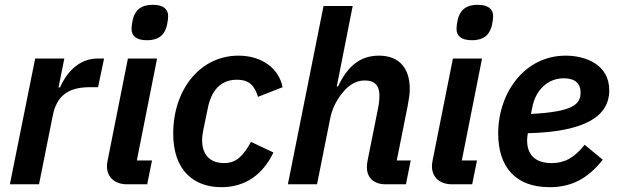

<svg xmlns="http://www.w3.org/2000/svg" viewBox="-20 -765 2564 797"><path d="M142 0 199 -285C215 -366 262 -403 352 -403H387L412 -522H385C303 -522 253 -457 229 -402H223L247 -522H126L21 0Z M589 -598C646 -598 665 -627 673 -660C676 -674 678 -688 678 -698C678 -726 659 -745 615 -745C558 -745 539 -716 531 -683C528 -669 526 -655 526 -645C526 -617 545 -598 589 -598ZM591 0 611 -99H548L632 -522H511L427 -100C425 -90 424 -83 424 -75C424 -30 456 0 507 0Z M899 12C996 12 1070 -38 1115 -132L1022 -176C990 -119 962 -88 910 -88C848 -88 819 -127 819 -183C819 -196 821 -212 824 -226L842 -313C857 -392 898 -434 963 -434C1017 -434 1037 -407 1051 -363L1153 -403C1138 -481 1067 -534 970 -534C812 -534 699 -395 699 -210C699 -58 784 12 899 12Z M1175 0H1296L1351 -275C1359 -316 1380 -355 1406 -385C1430 -413 1459 -431 1494 -431C1538 -431 1555 -407 1555 -369C1555 -351 1553 -333 1549 -314L1506 -99C1504 -90 1503 -81 1503 -71C1503 -26 1533 0 1581 0H1665L1685 -99H1627L1672 -324C1677 -351 1681 -373 1681 -396C1681 -483 1636 -534 1553 -534C1473 -534 1422 -488 1383 -406H1378L1444 -740H1323Z M1938 -598C1995 -598 2014 -627 2022 -660C2025 -674 2027 -688 2027 -698C2027 -726 2008 -745 1964 -745C1907 -745 1888 -716 1880 -683C1877 -669 1875 -655 1875 -645C1875 -617 1894 -598 1938 -598ZM1940 0 1960 -99H1897L1981 -522H1860L1776 -100C1774 -90 1773 -83 1773 -75C1773 -30 1805 0 1856 0Z M2261 12C2347 12 2417 -19 2482 -102L2407 -164C2362 -108 2322 -88 2270 -88C2198 -88 2168 -126 2168 -183C2168 -190 2169 -199 2171 -212C2407 -218 2509 -281 2509 -390C2509 -498 2410 -534 2328 -534C2158 -534 2048 -380 2048 -211C2048 -72 2120 12 2261 12ZM2320 -440C2352 -440 2390 -430 2390 -381C2390 -330 2355 -301 2184 -292L2189 -317C2203 -392 2254 -440 2320 -440Z"/></svg>

Font: Braiins Sans SemiBold
Style: Italic
Weight: 600
Italic angle: -11.31°
Designer: Mike Abbink, Paul van der Laan, Pieter van Rosmalen, Jiri Chlebus, Lubos Buracinsky
Foundry: Bold Monday, Sudetype
Version: Version 1.000;hotconv 1.0.109;makeotfexe 2.5.65596